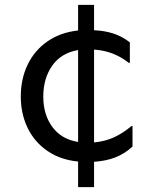

<svg xmlns="http://www.w3.org/2000/svg" viewBox="-20 -658 634 794"><path d="M528 -52Q494 -21 455.5 -6.5Q417 8 369 11V116H303V10Q230 3 176.5 -33.5Q123 -70 94.5 -128.5Q66 -187 66 -259Q66 -332 94.5 -391Q123 -450 176.5 -487Q230 -524 303 -532V-638H369V-533Q413 -531 448.5 -519.5Q484 -508 517 -483V-398H513Q479 -424 444.5 -437Q410 -450 369 -453V-69Q413 -73 450 -89.5Q487 -106 524 -137H528ZM303 -71V-451Q233 -439 196 -386.5Q159 -334 159 -258Q159 -184 196.5 -133Q234 -82 303 -71Z"/></svg>

Font: Amiko
Style: Regular
Weight: 400
Designer: Pablo Impallari, Rodrigo Fuenzalida, Andres Torresi
Foundry: Impallari Type
Version: Version 1.001; ttfautohint (v1.3)